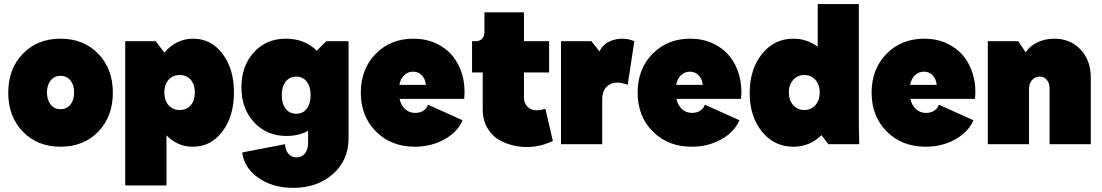

<svg xmlns="http://www.w3.org/2000/svg" viewBox="-20 -700 5351 932"><path d="M457 -61Q386.2 12.2 273.9 12.2Q161.6 12.2 90.8 -61Q20 -134.3 20 -250Q20 -365.7 90.8 -439Q161.6 -512.2 273.9 -512.2Q386.2 -512.2 457 -439Q527.8 -365.7 527.8 -250Q527.8 -134.3 457 -61ZM226.1 -192.1Q244.1 -169.9 273.9 -169.9Q303.7 -169.9 321.8 -192.1Q339.8 -214.4 339.8 -251Q339.8 -287.6 321.8 -309.8Q303.7 -332 273.9 -332Q244.1 -332 226.1 -309.8Q208 -287.6 208 -251Q208 -214.4 226.1 -192.1Z M916 12.2Q841.8 12.2 788.1 -43V200.2H587.9V-500H735.8L777.8 -444.8Q835.9 -512.2 918 -512.2Q1004.4 -512.2 1060.1 -439Q1115.7 -365.7 1115.7 -252Q1115.7 -136.2 1059.8 -62Q1003.9 12.2 916 12.2ZM798.1 -189.2Q818.4 -166 852.1 -166Q885.7 -166 905.8 -189Q925.8 -211.9 925.8 -251Q925.8 -290 905.8 -313Q885.7 -335.9 852.1 -335.9Q818.4 -335.9 798.1 -312.7Q777.8 -289.6 777.8 -251Q777.8 -212.4 798.1 -189.2Z M1403.8 211.9Q1304.2 211.9 1234.6 163.6Q1165 115.2 1155.8 40L1363.8 0Q1365.2 29.8 1380.4 46.9Q1395.5 64 1419.9 64Q1445.3 64 1460.4 44.7Q1475.6 25.4 1475.6 -7.8V-64.9Q1429.7 -40 1371.6 -40Q1274.9 -40 1213.4 -106.2Q1151.9 -172.4 1151.9 -275.9Q1151.9 -379.9 1212.2 -446Q1272.5 -512.2 1367.7 -512.2Q1458 -512.2 1517.6 -454.1L1564 -500H1671.9V-27.8Q1671.9 78.1 1595.7 145Q1519.5 211.9 1403.8 211.9ZM1366.7 -172.1Q1385.7 -147.9 1418 -147.9Q1450.2 -147.9 1469 -172.1Q1487.8 -196.3 1487.8 -237.8Q1487.8 -279.3 1469 -303.7Q1450.2 -328.1 1418 -328.1Q1385.7 -328.1 1366.7 -303.7Q1347.7 -279.3 1347.7 -237.8Q1347.7 -196.3 1366.7 -172.1Z M1993.7 12.2Q1878.9 12.2 1805.2 -61.5Q1731.4 -135.3 1731.4 -250Q1731.4 -364.7 1803.5 -438.5Q1875.5 -512.2 1987.3 -512.2Q2046.9 -512.2 2096.2 -489.5Q2145.5 -466.8 2177.5 -427.7Q2209.5 -388.7 2224.4 -335Q2239.3 -281.2 2233.4 -220.2H1919.4Q1926.8 -188.5 1946.8 -170.2Q1966.8 -151.9 1995.6 -151.9Q2018.6 -151.9 2035.4 -162.8Q2052.2 -173.8 2057.6 -191.9L2225.6 -116.2Q2201.2 -59.1 2137.2 -23.4Q2073.2 12.2 1993.7 12.2ZM1918.5 -288.1H2047.4Q2044.4 -317.4 2027.6 -334.7Q2010.7 -352.1 1985.4 -352.1Q1960 -352.1 1942.1 -335.2Q1924.3 -318.4 1918.5 -288.1Z M2663.6 -16.1Q2626.5 2.9 2580.8 10.3Q2535.2 17.6 2490 9.8Q2444.8 2 2407.5 -18.1Q2370.1 -38.1 2346.7 -77.1Q2323.2 -116.2 2323.2 -168V-348.1H2271.5V-500H2289.6Q2308.6 -500 2320.1 -512Q2331.5 -523.9 2331.5 -543.9V-640.1H2523.4V-500H2645.5V-348.1H2523.4V-228Q2523.4 -200.7 2538.8 -183.8Q2554.2 -167 2577.4 -165Q2600.6 -163.1 2627.4 -171.9Z M2703.1 0V-500H2851.1L2890.1 -450.2Q2909.7 -492.7 2960 -506.6Q3010.3 -520.5 3059.1 -500L3026.9 -288.1Q2995.6 -300.8 2968.3 -298.8Q2940.9 -296.9 2922.1 -275.9Q2903.3 -254.9 2903.3 -220.2V0Z M3337.4 12.2Q3222.7 12.2 3148.9 -61.5Q3075.2 -135.3 3075.2 -250Q3075.2 -364.7 3147.2 -438.5Q3219.2 -512.2 3331.1 -512.2Q3390.6 -512.2 3439.9 -489.5Q3489.3 -466.8 3521.2 -427.7Q3553.2 -388.7 3568.1 -335Q3583 -281.2 3577.1 -220.2H3263.2Q3270.5 -188.5 3290.5 -170.2Q3310.5 -151.9 3339.4 -151.9Q3362.3 -151.9 3379.2 -162.8Q3396 -173.8 3401.4 -191.9L3569.3 -116.2Q3544.9 -59.1 3481 -23.4Q3417 12.2 3337.4 12.2ZM3262.2 -288.1H3391.1Q3388.2 -317.4 3371.3 -334.7Q3354.5 -352.1 3329.1 -352.1Q3303.7 -352.1 3285.9 -335.2Q3268.1 -318.4 3262.2 -288.1Z M3831.1 12.2Q3738.3 12.2 3678.7 -61Q3619.1 -134.3 3619.1 -248Q3619.1 -363.8 3678.7 -438Q3738.3 -512.2 3831.1 -512.2Q3897 -512.2 3949.2 -473.1V-680.2H4148.9V-100.1L4150.9 0H4001L3967.3 -43.9Q3911.1 12.2 3831.1 12.2ZM3884.3 -166Q3917 -166 3938 -189.7Q3959 -213.4 3959 -251Q3959 -288.6 3938 -312.3Q3917 -335.9 3884.3 -335.9Q3851.1 -335.9 3830.1 -312Q3809.1 -288.1 3809.1 -251Q3809.1 -213.9 3830.1 -189.9Q3851.1 -166 3884.3 -166Z M4473.1 12.2Q4358.4 12.2 4284.7 -61.5Q4210.9 -135.3 4210.9 -250Q4210.9 -364.7 4283 -438.5Q4355 -512.2 4466.8 -512.2Q4526.4 -512.2 4575.7 -489.5Q4625 -466.8 4657 -427.7Q4689 -388.7 4703.9 -335Q4718.8 -281.2 4712.9 -220.2H4398.9Q4406.2 -188.5 4426.3 -170.2Q4446.3 -151.9 4475.1 -151.9Q4498 -151.9 4514.9 -162.8Q4531.7 -173.8 4537.1 -191.9L4705.1 -116.2Q4680.7 -59.1 4616.7 -23.4Q4552.7 12.2 4473.1 12.2ZM4397.9 -288.1H4526.9Q4523.9 -317.4 4507.1 -334.7Q4490.2 -352.1 4464.8 -352.1Q4439.5 -352.1 4421.6 -335.2Q4403.8 -318.4 4397.9 -288.1Z M4774.9 0V-500H4922.9L4959 -445.8Q4977.1 -475.6 5014.9 -493.9Q5052.7 -512.2 5098.6 -512.2Q5175.8 -512.2 5225.3 -459.5Q5274.9 -406.7 5274.9 -324.2V0H5074.7V-272Q5074.7 -296.9 5061.3 -312.5Q5047.9 -328.1 5026.9 -328.1Q5004.4 -328.1 4989.7 -311.3Q4975.1 -294.4 4975.1 -268.1V0Z"/></svg>

Font: Apfel Grotezk Satt
Style: Regular
Weight: 900
Designer: Luigi Gorlero
Foundry: © 2023, Luigi Gorlero & Collletttivo
Version: Version 2.000;Glyphs 3.2 (3217)